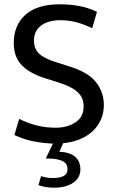

<svg xmlns="http://www.w3.org/2000/svg" viewBox="-20 -659 545 893"><path d="M257 -639Q303 -639 346 -631.5Q389 -624 431 -604L409 -528Q366 -548 331.5 -556.5Q297 -565 261 -565Q204 -565 171 -540Q138 -515 138 -470Q138 -432 162.5 -409Q187 -386 243 -369L306 -349Q392 -322 427.5 -275.5Q463 -229 463 -171Q463 -133 449 -102Q435 -71 410 -48Q385 -25 350.5 -11Q316 3 274 7L256 47Q284 48 303 55Q322 62 333 73.5Q344 85 349 98.5Q354 112 354 127Q354 169 319.5 191.5Q285 214 233 214Q210 214 190.5 210.5Q171 207 159 202L171 160Q184 165 198 167Q212 169 226 169Q294 169 294 129Q294 119 290.5 109.5Q287 100 276 93Q265 86 245.5 82Q226 78 193 78L226 9Q181 7 136.5 -1.5Q92 -10 47 -31L69 -106Q112 -85 153 -75Q194 -65 239 -65Q293 -65 331 -90Q369 -115 369 -164Q369 -182 363.5 -197.5Q358 -213 344.5 -227Q331 -241 308 -253Q285 -265 250 -276L187 -296Q118 -318 81 -356Q44 -394 44 -459Q44 -542 98.5 -590.5Q153 -639 257 -639Z"/></svg>

Font: Ek Mukta
Style: Regular
Weight: 400
Designer: Girish Dalvi and Yashodeep Gholap
Foundry: Ek Type
Version: Version 2.538;PS 1.001;hotconv 16.6.51;makeotf.lib2.5.65220;